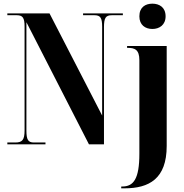

<svg xmlns="http://www.w3.org/2000/svg" viewBox="-20 -787 1002 1047"><path d="M811 -629C849 -629 883 -651 883 -698C883 -747 849 -767 811 -767C772 -767 740 -747 740 -698C740 -651 772 -629 811 -629ZM20 0H228V-10H165C133 -10 124 -25 124 -76V-666L465 0H547V-638C547 -689 556 -704 590 -704H650V-714H433V-704H495C527 -704 537 -690 537 -642V-157L250 -714H20V-704H71C104 -704 114 -690 114 -642V-76C114 -25 102 -10 64 -10H20ZM641 240H659C793 240 889 188 889 9V-536H673V-526H677C714 -526 740 -517 740 -459V51C740 189 708 230 647 230H641Z"/></svg>

Font: Noto Serif Display ExtraCondensed ExtraBold
Style: Regular
Weight: 800
Width: 2
Designer: Monotype Design Team
Foundry: Monotype Imaging Inc.
Version: Version 2.009